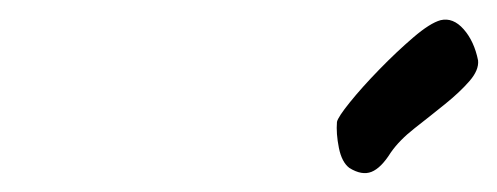

<svg xmlns="http://www.w3.org/2000/svg" viewBox="-20 -613 518 200"><path d="M344 -438Q336 -444 333 -459Q330 -474 331 -486Q332 -491 344.5 -506.5Q357 -522 375 -540.5Q393 -559 410.5 -574Q428 -589 439 -592Q452 -595 463 -582.5Q474 -570 478 -550Q479 -540 469 -528.5Q459 -517 443.5 -504.5Q428 -492 412 -479.5Q396 -467 387 -454Q377 -438 367 -434Q357 -430 344 -438Z"/></svg>

Font: Caveat SemiBold
Style: Regular
Weight: 600
Designer: Pablo Impallari
Foundry: Pablo Impallari
Version: Version 2.000